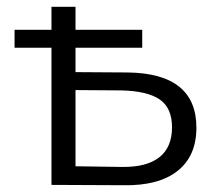

<svg xmlns="http://www.w3.org/2000/svg" viewBox="-20 -546 633 567"><path d="M560 -169Q560 -85 504 -41Q448 3 344 1L132 0V-405H23V-458H132V-526H203V-458H400V-405H203V-333L358 -332Q560 -329 560 -169ZM488 -170Q488 -227 452 -252Q416 -277 340 -279L203 -280V-55L340 -53Q413 -52 450.5 -81.5Q488 -111 488 -170Z"/></svg>

Font: Montserrat-Regular
Style: Regular
Weight: 400
Version: Version 7.200